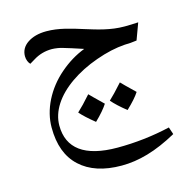

<svg xmlns="http://www.w3.org/2000/svg" viewBox="-100 -476 836 859"><g transform="rotate(-15 318.0 -47.0)"><path d="M192.4 -297.4C199.7 -297.4 208.5 -296.4 218.8 -294.9C229 -293.5 249.5 -287.6 280.3 -277.8C311 -268.1 328.1 -262.2 332.5 -260.7C291 -244.6 252.4 -221.2 216.3 -189.9C180.2 -158.7 151.9 -122.6 131.3 -82C110.8 -41 100.6 0.5 100.6 42C100.6 121.6 123 182.1 168.5 224.1C213.9 266.1 277.8 287.1 360.4 287.1C438.5 287.1 521 264.6 618.7 210.4L607.4 176.8C526.9 195.3 445.3 204.6 362.8 204.6C210.4 204.6 136.2 147.5 136.2 42C136.2 -23.9 178.2 -87.4 251 -138.2C287.6 -163.6 329.6 -185.1 377.9 -202.1C425.8 -219.2 470.7 -229 512.2 -231.9C529.8 -231.9 548.3 -233.4 568.4 -236.3L596.7 -313L546.9 -311H531.2C408.2 -311 303.7 -380.9 189 -380.9C153.3 -380.9 124 -373 101.6 -357.9C79.1 -342.8 67.9 -322.3 67.9 -297.4C67.9 -281.2 74.7 -266.1 82.5 -258.8L106 -272.9C131.8 -289.1 160.6 -297.4 192.4 -297.4ZM358.4 0C323.7 -33.7 303.2 -53.7 297.4 -60.1C272 -31.2 250.5 -8.8 232.9 7.3C247.1 23.9 269.5 44.4 299.3 68.4C326.7 42 346.2 19 358.4 0ZM509.3 -14.2C474.1 -47.9 453.6 -68.4 447.8 -74.7C419.9 -43.5 398.4 -21 383.3 -7.3C398.4 10.3 420.4 30.8 449.2 53.7C477.1 27.3 497.1 4.9 509.3 -14.2Z"/></g></svg>

Font: Noto Naskh Arabic
Style: Regular
Weight: 400
Designer: Monotype Design Team
Foundry: Monotype Imaging Inc.
Version: Version 1.07